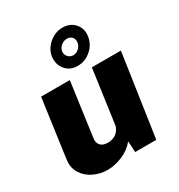

<svg xmlns="http://www.w3.org/2000/svg" viewBox="-189 -933 1001 1071"><g transform="rotate(-30 311.5 -397.0)"><path d="M23 -155 75 -530H260L212 -182Q208 -155 223 -138Q238 -121 270 -121Q301 -121 322.5 -136.5Q344 -152 353 -179L402 -530H589L511 0H375L371 -71Q337 -30 287.5 -10Q238 10 193 10Q147 10 105 -10Q63 -30 39.5 -67.5Q16 -105 23 -155ZM338 -576Q290 -576 261.5 -610Q233 -644 239 -693Q246 -739 284.5 -771.5Q323 -804 370 -804Q419 -804 448 -771Q477 -738 470 -691Q463 -642 425 -609Q387 -576 338 -576ZM360 -738Q340 -738 323 -724Q306 -710 303 -690Q300 -671 313 -655.5Q326 -640 346 -640Q367 -640 383 -655Q399 -670 402 -690Q405 -711 393 -724.5Q381 -738 360 -738Z"/></g></svg>

Font: Morrison ExtraBold
Style: Regular
Weight: 800
Designer: Pablo Impallari, Rodrigo Fuenzalida (Modified by Dan O. Williams)
Version: Version 0.03;June 6, 2019;FontCreator 11.5.0.2425 64-bit; tt